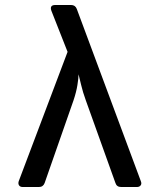

<svg xmlns="http://www.w3.org/2000/svg" viewBox="-20 -750 640 770"><path d="M71 0Q61 0 56.5 -6.5Q52 -13 55 -23L251 -542L186 -707Q178 -730 202 -730H265Q282 -730 288 -714L545 -23Q549 -13 544 -6.5Q539 0 529 0H466Q448 0 443 -16L324 -348Q312 -381 305.5 -409Q299 -437 295 -452Q295 -437 290.5 -409Q286 -381 275 -348L159 -16Q153 0 136 0Z"/></svg>

Font: Pitagon Sans Mono Medium
Style: Regular
Weight: 500
Monospace: yes
Designer: Travis Tran
Foundry: Pitagon
Version: Version 1.001; ttfautohint (v1.8.4.7-5d5b);gftools[0.9.26]